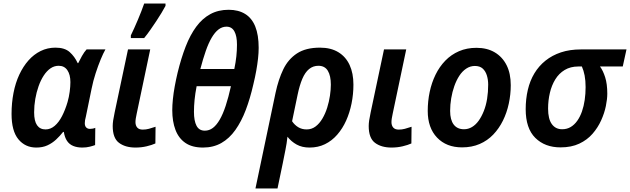

<svg xmlns="http://www.w3.org/2000/svg" viewBox="-20 -820 3544 1080"><path d="M184 10Q122 10 83.5 -36.5Q45 -83 45 -179Q45 -241 56 -297.5Q67 -354 88.5 -400Q110 -446 140 -480Q170 -514 208.5 -533Q247 -552 292 -552Q344 -552 372 -527Q400 -502 417 -465H420Q428 -482 441 -505Q454 -528 467 -542H573Q561 -521 546.5 -486Q532 -451 518 -408Q504 -365 495 -320L463 -164Q460 -154 458.5 -144.5Q457 -135 457 -127Q457 -111 465 -103Q473 -95 486 -95Q493 -95 501.5 -96.5Q510 -98 516 -101L515 -4Q505 0 485.5 5Q466 10 443 10Q414 10 392 1Q370 -8 357 -27.5Q344 -47 339 -78H335Q317 -55 295.5 -35Q274 -15 247 -2.5Q220 10 184 10ZM236 -92Q264 -92 287.5 -112Q311 -132 329 -167Q347 -202 360 -246Q368 -274 372 -304Q376 -334 376 -358Q376 -400 359 -425Q342 -450 310 -450Q285 -450 264 -435.5Q243 -421 226 -395Q209 -369 197 -335Q185 -301 178.5 -263.5Q172 -226 172 -188Q172 -139 188.5 -115.5Q205 -92 236 -92Z M742 10Q685 10 649.5 -16.5Q614 -43 614 -111Q614 -125 616.5 -142.5Q619 -160 625 -188L700 -542H825L749 -181Q746 -167 744 -155Q742 -143 742 -133Q742 -114 752 -102.5Q762 -91 783 -91Q801 -91 817.5 -95.5Q834 -100 855 -107L854 -13Q834 -4 804.5 3Q775 10 742 10ZM716 -621Q725 -639 735 -661.5Q745 -684 755.5 -708.5Q766 -733 775 -756.5Q784 -780 791 -800H911V-787Q902 -770 888.5 -747.5Q875 -725 859 -701Q843 -677 826 -652.5Q809 -628 791 -606H716Z M1122 10Q1061 10 1023 -16Q985 -42 967 -89.5Q949 -137 949 -200Q949 -228 952.5 -262.5Q956 -297 963 -335Q970 -373 979 -411Q999 -493 1024.5 -558.5Q1050 -624 1084 -670Q1118 -716 1163 -740.5Q1208 -765 1266 -765Q1321 -765 1359 -741.5Q1397 -718 1416 -670.5Q1435 -623 1435 -551Q1435 -523 1431.5 -491Q1428 -459 1421.5 -422.5Q1415 -386 1405 -345Q1387 -266 1362.5 -201.5Q1338 -137 1304 -89Q1270 -41 1225 -15.5Q1180 10 1122 10ZM1132 -85Q1157 -85 1177.5 -100.5Q1198 -116 1216 -147Q1234 -178 1249.5 -225Q1265 -272 1279 -335H1086Q1078 -294 1074.5 -258.5Q1071 -223 1071 -191Q1071 -140 1085.5 -112.5Q1100 -85 1132 -85ZM1298 -432Q1306 -470 1309.5 -503.5Q1313 -537 1313 -569Q1313 -617 1298.5 -643.5Q1284 -670 1254 -670Q1230 -670 1209.5 -654.5Q1189 -639 1171 -608.5Q1153 -578 1137.5 -533.5Q1122 -489 1107 -432Z M1530 -298Q1546 -373 1573.5 -430Q1601 -487 1650.5 -519.5Q1700 -552 1780 -552Q1841 -552 1883 -526.5Q1925 -501 1946.5 -454.5Q1968 -408 1968 -344Q1968 -290 1957.5 -238Q1947 -186 1927 -141.5Q1907 -97 1877 -62.5Q1847 -28 1808 -9Q1769 10 1721 10Q1679 10 1648.5 -7Q1618 -24 1597 -51Q1593 -13 1585.5 23.5Q1578 60 1570 101L1541 240H1417ZM1705 -92Q1733 -92 1755 -108.5Q1777 -125 1793.5 -153Q1810 -181 1820.5 -214.5Q1831 -248 1836 -282Q1841 -316 1841 -344Q1841 -394 1824 -422Q1807 -450 1771 -450Q1741 -450 1718.5 -431.5Q1696 -413 1680.5 -376.5Q1665 -340 1654 -287L1623 -138Q1637 -117 1657.5 -104.5Q1678 -92 1705 -92Z M2182 10Q2125 10 2089.5 -16.5Q2054 -43 2054 -111Q2054 -125 2056.5 -142.5Q2059 -160 2065 -188L2140 -542H2265L2189 -181Q2186 -167 2184 -155Q2182 -143 2182 -133Q2182 -114 2192 -102.5Q2202 -91 2223 -91Q2241 -91 2257.5 -95.5Q2274 -100 2295 -107L2294 -13Q2274 -4 2244.5 3Q2215 10 2182 10Z M2579 9Q2491 9 2438.5 -46Q2386 -101 2386 -196Q2386 -251 2397 -303Q2408 -355 2430 -400Q2452 -445 2485 -479Q2518 -513 2562 -532Q2606 -551 2660 -551Q2720 -551 2763 -525.5Q2806 -500 2829.5 -453.5Q2853 -407 2853 -341Q2853 -289 2842 -237.5Q2831 -186 2809 -141.5Q2787 -97 2754.5 -63Q2722 -29 2678 -10Q2634 9 2579 9ZM2590 -93Q2614 -93 2635 -105.5Q2656 -118 2672.5 -141Q2689 -164 2701.5 -195.5Q2714 -227 2720 -264.5Q2726 -302 2726 -344Q2726 -372 2718.5 -396Q2711 -420 2695 -434.5Q2679 -449 2651 -449Q2625 -449 2602.5 -434Q2580 -419 2563.5 -393.5Q2547 -368 2535.5 -335.5Q2524 -303 2518 -267Q2512 -231 2512 -196Q2512 -146 2532 -119.5Q2552 -93 2590 -93Z M3133 9Q3045 9 2991 -44.5Q2937 -98 2937 -206Q2937 -263 2949 -314.5Q2961 -366 2986 -407.5Q3011 -449 3048.5 -479Q3086 -509 3135.5 -525.5Q3185 -542 3248 -542H3504L3483 -446H3355Q3372 -423 3384 -385.5Q3396 -348 3396 -293Q3396 -263 3388 -223.5Q3380 -184 3361.5 -143Q3343 -102 3313 -67.5Q3283 -33 3238.5 -12Q3194 9 3133 9ZM3142 -93Q3169 -93 3190 -105.5Q3211 -118 3227 -140.5Q3243 -163 3253.5 -193Q3264 -223 3269 -258Q3274 -293 3274 -330Q3274 -367 3268.5 -395.5Q3263 -424 3253 -446H3233Q3189 -446 3156.5 -426.5Q3124 -407 3103.5 -373.5Q3083 -340 3073 -297.5Q3063 -255 3063 -209Q3063 -151 3084 -122Q3105 -93 3142 -93Z"/></svg>

Font: Noto Sans Display SemiBold
Style: Italic
Weight: 600
Italic angle: -12°
Designer: Monotype Design Team
Foundry: Monotype Imaging Inc.
Version: Version 2.003